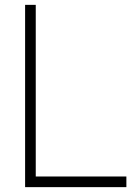

<svg xmlns="http://www.w3.org/2000/svg" viewBox="-20 -770 556 790"><path d="M127.1 -750V-43.8H500V0H83.3V-750Z"/></svg>

Font: Manrope Thin
Style: Regular
Weight: 100
Width: 4
Designer: Michael Sharanda
Foundry: Michael Sharanda
Version: Version 2.000;PS 002.000;hotconv 1.0.88;makeotf.lib2.5.64775